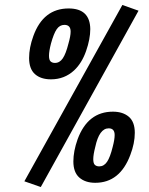

<svg xmlns="http://www.w3.org/2000/svg" viewBox="-20 -735 600 772"><path d="M201 -482Q220 -482 232.5 -500.5Q245 -519 255 -559Q264 -590 264 -608Q264 -635 239 -635Q220 -635 208 -617.5Q196 -600 185 -560Q177 -529 177 -511Q177 -494 183.5 -488Q190 -482 201 -482ZM144 17 78 -6 472 -715 537 -692ZM185 -416Q144 -416 120.5 -437Q97 -458 97 -502Q97 -543 114 -590Q154 -701 256 -701Q342 -701 343 -618Q343 -578 326 -529.5Q309 -481 278 -452Q239 -416 185 -416ZM363 0Q323 0 299 -21Q275 -42 275 -86Q275 -127 292 -175Q333 -286 434 -286Q474 -286 498 -265.5Q522 -245 522 -201Q522 -159 504 -112Q462 0 363 0ZM379 -66Q398 -66 410.5 -84.5Q423 -103 433 -144Q441 -174 441 -192Q441 -219 417 -219Q379 -219 363 -144Q355 -113 355 -95Q355 -78 361.5 -72Q368 -66 379 -66Z"/></svg>

Font: Storia Sans SemiBold
Style: Italic
Weight: 600
Italic angle: -13°
Designer: Campivisivi
Foundry: Accademia di Belle Arti di Urbino and students of MA course of Visual design
Version: Version 60.001;May 25, 2020;FontCreator 12.0.0.2522 64-bit